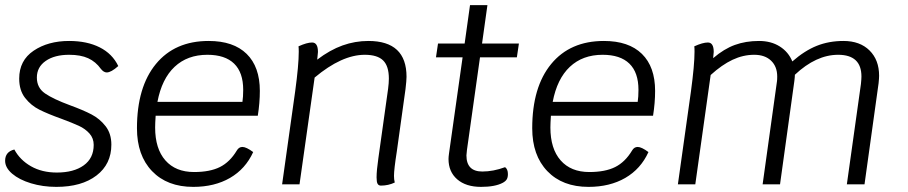

<svg xmlns="http://www.w3.org/2000/svg" viewBox="-24 -720 3545 750"><path d="M-4 -92Q-4 -127 32 -136Q54 -95 97 -70.5Q140 -46 198 -46Q264 -46 303 -74Q342 -102 342 -154Q342 -180 325.5 -198.5Q309 -217 284 -228.5Q259 -240 216 -256Q163 -275 130 -291.5Q97 -308 74 -337.5Q51 -367 51 -413Q51 -484 107.5 -522Q164 -560 246 -560Q316 -560 365.5 -535Q415 -510 438 -462Q410 -437 393 -437Q381 -437 370 -451Q350 -479 320.5 -492.5Q291 -506 246 -506Q189 -506 154.5 -482Q120 -458 120 -417Q120 -377 152 -355Q184 -333 249 -309Q301 -290 333.5 -273Q366 -256 388.5 -227Q411 -198 411 -155Q411 -79 353 -34.5Q295 10 196 10Q143 10 97 -4Q51 -18 23.5 -41.5Q-4 -65 -4 -92Z M584 -268Q582 -238 582 -222Q582 -139 622 -93.5Q662 -48 734 -48Q796 -48 835 -67.5Q874 -87 901 -132Q909 -146 923 -146Q938 -146 965 -126Q935 -60 874.5 -25Q814 10 731 10Q629 10 570 -51.5Q511 -113 511 -219Q511 -380 585 -470Q659 -560 791 -560Q888 -560 939.5 -509.5Q991 -459 991 -365Q991 -318 983 -268ZM591 -322H923Q926 -342 926 -369Q926 -437 890.5 -471.5Q855 -506 786 -506Q708 -506 658 -459Q608 -412 591 -322Z M1564 -420Q1564 -406 1560 -372L1526 -128Q1515 -58 1515 -33Q1515 -19 1518 -7Q1493 5 1464 5Q1455 5 1451 -2Q1447 -9 1447 -27Q1447 -54 1454 -102L1492 -373Q1495 -396 1495 -413Q1495 -462 1472.5 -484Q1450 -506 1401 -506Q1311 -506 1205 -417L1146 0H1078L1129 -363Q1143 -466 1143 -518Q1143 -534 1142 -539Q1175 -554 1195 -554Q1218 -554 1218 -517Q1218 -512 1216 -496L1215 -487Q1265 -525 1314 -542.5Q1363 -560 1415 -560Q1564 -560 1564 -420Z M1800 -134Q1798 -118 1798 -113Q1798 -50 1860 -50Q1903 -50 1949 -67Q1960 -59 1960 -40Q1960 -27 1955.5 -19.5Q1951 -12 1940 -6Q1910 10 1855 10Q1796 10 1762 -19.5Q1728 -49 1728 -99Q1728 -107 1730 -121L1783 -496H1679L1687 -550H1791L1812 -700H1880L1859 -550H2003L1995 -496H1851Z M2128 -268Q2126 -238 2126 -222Q2126 -139 2166 -93.5Q2206 -48 2278 -48Q2340 -48 2379 -67.5Q2418 -87 2445 -132Q2453 -146 2467 -146Q2482 -146 2509 -126Q2479 -60 2418.5 -25Q2358 10 2275 10Q2173 10 2114 -51.5Q2055 -113 2055 -219Q2055 -380 2129 -470Q2203 -560 2335 -560Q2432 -560 2483.5 -509.5Q2535 -459 2535 -365Q2535 -318 2527 -268ZM2135 -322H2467Q2470 -342 2470 -369Q2470 -437 2434.5 -471.5Q2399 -506 2330 -506Q2252 -506 2202 -459Q2152 -412 2135 -322Z M3410 -424Q3410 -415 3408 -395L3353 0H3284L3339 -392Q3341 -412 3341 -421Q3341 -506 3250 -506Q3164 -506 3081 -428Q3081 -420 3079 -404L3023 0H2955L3011 -402Q3012 -408 3012 -421Q3012 -460 2988 -483Q2964 -506 2922 -506Q2879 -506 2837.5 -486.5Q2796 -467 2752 -427L2692 0H2624L2675 -363Q2689 -466 2689 -518Q2689 -535 2688 -539Q2721 -554 2741 -554Q2764 -554 2764 -517Q2764 -512 2762 -496V-493Q2804 -529 2846.5 -544.5Q2889 -560 2941 -560Q2988 -560 3022 -538.5Q3056 -517 3071 -480Q3119 -522 3166.5 -541Q3214 -560 3271 -560Q3335 -560 3372.5 -523Q3410 -486 3410 -424Z"/></svg>

Font: Krub
Style: Italic
Weight: 400
Italic angle: -8°
Designer: Ekaluck Peanpanawate
Foundry: Cadson Demak Co.,Ltd.
Version: Version 1.000; ttfautohint (v1.6)